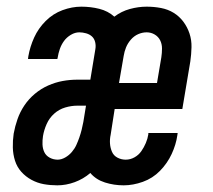

<svg xmlns="http://www.w3.org/2000/svg" viewBox="-20 -548 640 576"><path d="M351 8Q322 8 295 -0.5Q268 -9 251 -29Q230 -11 204 -1.5Q178 8 152 8Q131 8 111.5 4.5Q92 1 74.5 -8.5Q57 -18 44 -32.5Q31 -47 25 -66Q19 -85 18.5 -105.5Q18 -126 21 -147Q25 -169 32.5 -190.5Q40 -212 53 -231.5Q66 -251 84.5 -266.5Q103 -282 124.5 -291.5Q146 -301 168 -305Q190 -309 212 -309H251L266 -400Q268 -411 265.5 -421.5Q263 -432 256 -438.5Q249 -445 238.5 -448Q228 -451 218 -451Q205 -451 192.5 -443.5Q180 -436 172 -425Q164 -414 159.5 -401Q155 -388 153 -375L152 -371H64L65 -379Q70 -408 82.5 -435.5Q95 -463 117 -485Q139 -507 167.5 -517.5Q196 -528 224 -528Q252 -528 278 -521.5Q304 -515 323 -498Q344 -514 369.5 -521Q395 -528 420 -528Q442 -528 463 -524Q484 -520 501 -509.5Q518 -499 530 -483Q542 -467 548.5 -447.5Q555 -428 554.5 -406.5Q554 -385 551 -364L527 -221H324L312 -144Q309 -130 310 -117Q311 -104 316 -92.5Q321 -81 332.5 -75Q344 -69 357 -69Q371 -69 383.5 -76Q396 -83 404 -94.5Q412 -106 417.5 -119Q423 -132 425 -145V-149H513L512 -142Q508 -114 495 -86Q482 -58 460 -35.5Q438 -13 408.5 -2.5Q379 8 351 8ZM451 -299 464 -376Q466 -389 466 -402.5Q466 -416 460.5 -427Q455 -438 444 -444.5Q433 -451 420 -451Q407 -451 394.5 -445.5Q382 -440 372.5 -429Q363 -418 358 -405.5Q353 -393 351 -380L337 -299ZM153 -69Q164 -69 175.5 -75.5Q187 -82 195.5 -92Q204 -102 209 -113Q214 -124 218 -135.5Q222 -147 225 -159Q228 -171 230 -182L238 -231H212Q194 -231 175.5 -225.5Q157 -220 142.5 -207Q128 -194 120 -176Q112 -158 109 -140Q107 -127 107.5 -114.5Q108 -102 113 -91.5Q118 -81 129 -75Q140 -69 153 -69Z"/></svg>

Font: Iosevka Md Ex Obl
Style: Regular
Weight: 500
Width: 7
Italic angle: -9°
Monospace: yes
Designer: Belleve Invis
Foundry: Belleve Invis
Version: Version 32.5.0; ttfautohint (v1.8.4)